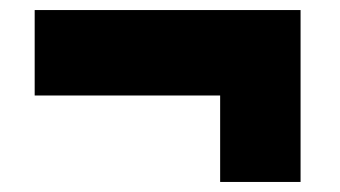

<svg xmlns="http://www.w3.org/2000/svg" viewBox="-20 -451 677 382"><path d="M49 -431H578V-89H418V-261H49Z"/></svg>

Font: Raleway
Style: Heavy
Weight: 900
Designer: Matt McInerney, Pablo Impallari, Rodrigo Fuenzalida
Foundry: Matt McInerney, Pablo Impallari, Rodrigo Fuenzalida
Version: Version 2.001